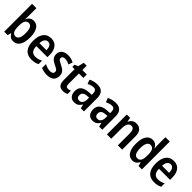

<svg xmlns="http://www.w3.org/2000/svg" viewBox="342 -2227 3704 3704"><g transform="rotate(45 2194.0 -375.0)"><path d="M183 -554Q183 -534 182 -508.5Q181 -483 179 -456H183Q201 -501 236.5 -527.5Q272 -554 324 -554Q406 -554 452 -481Q498 -408 498 -274Q498 -140 451 -65Q404 10 317 10Q267 10 236.5 -11.5Q206 -33 184 -71H177L159 0H65V-760H183ZM284 -455Q232 -455 207.5 -413Q183 -371 183 -291V-259Q183 -171 207.5 -130Q232 -89 281 -89Q378 -89 378 -275Q378 -455 284 -455Z M798 -553Q898 -553 950 -485.5Q1002 -418 1002 -305V-242H700Q700 -164 732 -123Q764 -82 828 -82Q869 -82 903 -91Q937 -100 976 -122V-27Q942 -8 903 1Q864 10 814 10Q699 10 640.5 -62Q582 -134 582 -269Q582 -403 637.5 -478Q693 -553 798 -553ZM801 -464Q759 -464 731.5 -430Q704 -396 701 -324H893Q893 -387 870 -425.5Q847 -464 801 -464Z M1425 -154Q1425 -77 1378 -33.5Q1331 10 1236 10Q1190 10 1150.5 2Q1111 -6 1076 -21V-129Q1112 -109 1152 -97.5Q1192 -86 1228 -86Q1309 -86 1309 -148Q1309 -178 1286 -195.5Q1263 -213 1204 -240Q1146 -267 1112.5 -303.5Q1079 -340 1079 -403Q1079 -473 1127 -513Q1175 -553 1261 -553Q1305 -553 1343 -543Q1381 -533 1418 -513L1386 -428Q1358 -443 1325.5 -453Q1293 -463 1265 -463Q1231 -463 1212 -449.5Q1193 -436 1193 -408Q1193 -390 1202.5 -377.5Q1212 -365 1234 -352.5Q1256 -340 1294 -321Q1333 -302 1362.5 -281Q1392 -260 1408.5 -229.5Q1425 -199 1425 -154Z M1708 -89Q1726 -89 1744 -93.5Q1762 -98 1779 -106V-14Q1756 -3 1731 3.5Q1706 10 1673 10Q1601 10 1568.5 -30.5Q1536 -71 1536 -160V-449H1474V-508L1545 -541L1574 -661H1654V-543H1775V-449H1654V-164Q1654 -127 1666.5 -108Q1679 -89 1708 -89Z M2065 -553Q2149 -553 2194.5 -506Q2240 -459 2240 -360V0H2155L2135 -82H2132Q2108 -40 2074 -15Q2040 10 1978 10Q1907 10 1871.5 -37Q1836 -84 1836 -154Q1836 -239 1889.5 -281Q1943 -323 2042 -329L2121 -333V-359Q2121 -414 2102 -438Q2083 -462 2043 -462Q1987 -462 1915 -424L1882 -509Q1920 -530 1966.5 -541.5Q2013 -553 2065 -553ZM2070 -255Q1955 -248 1955 -159Q1955 -121 1973.5 -101Q1992 -81 2025 -81Q2071 -81 2096.5 -116Q2122 -151 2122 -208V-259Z M2565 -553Q2649 -553 2694.5 -506Q2740 -459 2740 -360V0H2655L2635 -82H2632Q2608 -40 2574 -15Q2540 10 2478 10Q2407 10 2371.5 -37Q2336 -84 2336 -154Q2336 -239 2389.5 -281Q2443 -323 2542 -329L2621 -333V-359Q2621 -414 2602 -438Q2583 -462 2543 -462Q2487 -462 2415 -424L2382 -509Q2420 -530 2466.5 -541.5Q2513 -553 2565 -553ZM2570 -255Q2455 -248 2455 -159Q2455 -121 2473.5 -101Q2492 -81 2525 -81Q2571 -81 2596.5 -116Q2622 -151 2622 -208V-259Z M3125 -553Q3198 -553 3240.5 -505.5Q3283 -458 3283 -361V0H3165V-325Q3165 -453 3087 -453Q3036 -453 3010.5 -409Q2985 -365 2985 -271V0H2867V-543H2958L2972 -458H2978Q2996 -499 3032 -526Q3068 -553 3125 -553Z M3566 10Q3481 10 3434.5 -63Q3388 -136 3388 -269Q3388 -406 3436 -479.5Q3484 -553 3568 -553Q3619 -553 3652.5 -527Q3686 -501 3705 -460H3708Q3706 -488 3704.5 -516Q3703 -544 3703 -567V-760H3822V0H3729L3709 -79H3703Q3684 -41 3652 -15.5Q3620 10 3566 10ZM3606 -88Q3658 -88 3682.5 -130Q3707 -172 3707 -253V-291Q3707 -369 3683 -411Q3659 -453 3607 -453Q3560 -453 3534 -407Q3508 -361 3508 -269Q3508 -88 3606 -88Z M4144 -553Q4244 -553 4296 -485.5Q4348 -418 4348 -305V-242H4046Q4046 -164 4078 -123Q4110 -82 4174 -82Q4215 -82 4249 -91Q4283 -100 4322 -122V-27Q4288 -8 4249 1Q4210 10 4160 10Q4045 10 3986.5 -62Q3928 -134 3928 -269Q3928 -403 3983.5 -478Q4039 -553 4144 -553ZM4147 -464Q4105 -464 4077.5 -430Q4050 -396 4047 -324H4239Q4239 -387 4216 -425.5Q4193 -464 4147 -464Z"/></g></svg>

Font: Noto Sans Hebrew Condensed SemiBold
Style: Regular
Weight: 600
Width: 3
Designer: Ben Nathan
Foundry: Google LLC
Version: Version 3.001; ttfautohint (v1.8.4.7-5d5b)